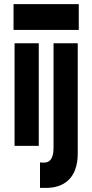

<svg xmlns="http://www.w3.org/2000/svg" viewBox="-20 -711 450 936"><path d="M51 -500V0H169V-500ZM46 -565H364V-691H46ZM175 205H205C285 205 359 164 359 37V-500H241V12C241 64 220 79 203 81C195 82 183 82 175 81Z"/></svg>

Font: Fervojo
Style: Bold
Weight: 700
Designer: kohakuno
Version: ver.1.0